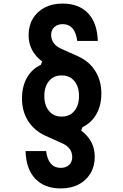

<svg xmlns="http://www.w3.org/2000/svg" viewBox="-20 -837 690 1074"><path d="M412 -608Q406 -655 385.5 -678.5Q365 -702 331 -702Q302 -702 284 -685.5Q266 -669 266 -642Q266 -617 280 -597Q294 -577 321 -565L419 -521Q480 -493 513.5 -439Q547 -385 547 -314Q547 -248 519.5 -199Q492 -150 440 -125L323 -181V-185H327Q370 -185 396 -216.5Q422 -248 422 -300Q422 -352 396 -383.5Q370 -415 327 -415H323L208 -473L216 -493Q178 -522 159 -558.5Q140 -595 140 -640Q140 -693 164 -733Q188 -773 230.5 -795Q273 -817 330 -817Q421 -817 472.5 -763Q524 -709 527 -608ZM238 8Q244 55 264.5 78.5Q285 102 319 102Q349 102 366.5 85.5Q384 69 384 42Q384 16 370 -3.5Q356 -23 329 -35L231 -79Q170 -108 136.5 -161.5Q103 -215 103 -286Q103 -353 130.5 -402Q158 -451 210 -475L327 -419V-415H323Q280 -415 254 -383.5Q228 -352 228 -300Q228 -248 254 -216.5Q280 -185 323 -185H327L442 -127L434 -107Q472 -78 491 -42Q510 -6 510 40Q510 93 486 133Q462 173 419.5 195Q377 217 320 217Q229 217 177.5 163Q126 109 123 8Z"/></svg>

Font: Martian Mono SemiCondensed Medium
Style: Regular
Weight: 500
Width: 4
Designer: Roman Shamin
Foundry: Evil Martians
Version: Version 1.000